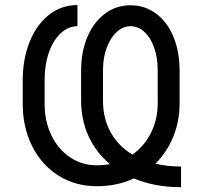

<svg xmlns="http://www.w3.org/2000/svg" viewBox="-20 -738 818 771"><path d="M517.6 -21.5Q449.7 9.8 369.1 9.8Q281.7 9.8 213.9 -33.4Q146 -76.7 108.6 -152.1Q71.3 -227.5 71.3 -320.3V-416Q71.3 -501 98.9 -569.8Q126.5 -638.7 176.5 -678.2Q226.6 -717.8 291 -717.8V-632.8Q254.4 -632.8 224.1 -604.7Q193.8 -576.7 176.5 -527.6Q159.2 -478.5 159.2 -418V-320.3Q159.2 -251 186.3 -194.8Q213.4 -138.7 261.2 -106.4Q309.1 -74.2 369.1 -74.2Q397.5 -74.2 421.4 -79.1Q365.7 -125.5 335.7 -190.9Q305.7 -256.3 305.7 -335V-456.1Q305.7 -529.3 330.6 -588.9Q355.5 -648.4 400.6 -682.6Q445.8 -716.8 503.9 -716.8Q562 -716.8 606.9 -683.3Q651.9 -649.9 676.5 -590.1Q701.2 -530.3 701.2 -454.1V-324.2Q701.2 -252 675.8 -189.2Q650.4 -126.5 604 -80.6Q651.9 -69.3 707 -69.3V13.7Q601.6 13.7 517.6 -21.5ZM511.7 -117.2Q559.6 -150.9 586.4 -204.8Q613.3 -258.8 613.3 -324.2V-456.1Q613.3 -507.8 598.6 -548.1Q584 -588.4 559.1 -610.6Q534.2 -632.8 503.9 -632.8Q474.1 -632.8 449 -609.9Q423.8 -586.9 408.7 -546.9Q393.6 -506.8 393.6 -457V-334Q393.6 -262.7 424.3 -207Q455.1 -151.4 511.7 -117.2Z"/></svg>

Font: Pretendard JP
Style: Regular
Weight: 400
Designer: Base glyphs from Inter by Rasmus Andersson; Hangeul glyphs from Noto Sans CJK(Source Han Sans) by Jang Soo-young and Kan
Foundry: Kil Hyung-jin
Version: Version 1.309